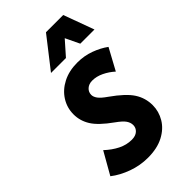

<svg xmlns="http://www.w3.org/2000/svg" viewBox="-253 -807 890 890"><g transform="rotate(-45 192.0 -362.0)"><path d="M-24 -52 38 -161Q68 -133 100 -117Q132 -101 166 -101Q191 -101 205 -113.5Q219 -126 219 -145Q219 -161 208.5 -176.5Q198 -192 167 -214Q104 -259 81 -296Q58 -333 58 -375Q58 -419 81 -455Q104 -491 145 -512Q186 -533 240 -533Q285 -533 324.5 -518.5Q364 -504 394 -482L337 -377Q314 -398 286 -411.5Q258 -425 230 -425Q208 -425 194 -412.5Q180 -400 180 -381Q180 -368 190.5 -353.5Q201 -339 230 -319Q298 -271 323 -232Q348 -193 348 -146Q348 -105 326.5 -69Q305 -33 263 -11Q221 11 160 11Q109 11 60.5 -6.5Q12 -24 -24 -52ZM120 -585 237 -735H350L405 -585H312L279 -654L218 -585Z"/></g></svg>

Font: Radio Canada Condensed SemiBold
Style: Italic
Weight: 600
Width: 3
Italic angle: -12°
Designer: Charles Daoud, Etienne Aubert Bonn, Alexandre Saumier Demers, Jacques Le Bailly
Foundry: Radio-Canada
Version: Version 2.104; ttfautohint (v1.8.4.7-5d5b);gftools[0.9.28.de